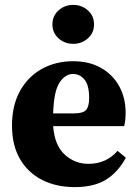

<svg xmlns="http://www.w3.org/2000/svg" viewBox="-20 -749 561 784"><path d="M278 -447Q247 -447 223.5 -412.5Q200 -378 197 -286H282Q320 -286 332 -300.5Q344 -315 344 -349Q344 -401 325 -424Q306 -447 278 -447ZM285 15Q210 15 152.5 -14Q95 -43 62 -99Q29 -155 29 -236Q29 -319 62 -378Q95 -437 151.5 -468Q208 -499 278 -499Q345 -499 393 -471.5Q441 -444 467 -396.5Q493 -349 493 -288Q493 -258 487 -234H197Q203 -155 244.5 -117.5Q286 -80 341 -80Q414 -80 460 -133L494 -105Q462 -46 413 -15.5Q364 15 285 15ZM279 -570Q244 -570 219 -592.5Q194 -615 194 -649Q194 -684 219 -706.5Q244 -729 279 -729Q314 -729 339 -706.5Q364 -684 364 -649Q364 -615 339 -592.5Q314 -570 279 -570Z"/></svg>

Font: Source Serif 4
Style: Bold
Weight: 700
Designer: Frank Grießhammer
Foundry: Adobe
Version: Version 4.005;hotconv 1.1.0;makeotfexe 2.6.0